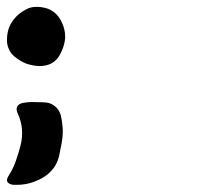

<svg xmlns="http://www.w3.org/2000/svg" viewBox="-20 -463 601 551"><path d="M21.5 -300.8Q10.7 -309.6 5.9 -321.3Q0 -333 0 -347.7Q0 -378.9 14.6 -400.4Q29.3 -422.9 55.7 -436.5Q68.4 -443.4 85 -443.4Q95.7 -443.4 108.4 -440.4Q139.6 -432.6 155.3 -401.4Q168 -377 166 -353.5Q165 -330.1 152.3 -306.6Q142.6 -289.1 127.9 -281.2Q113.3 -273.4 91.8 -273.4Q91.8 -273.4 91.8 -273.4Q73.2 -274.4 55.7 -280.3Q38.1 -287.1 21.5 -300.8ZM154.3 -132.8Q159.2 -111.3 160.2 -88.9Q160.2 -66.4 155.3 -43.9Q154.3 -39.1 153.3 -34.2Q152.3 -29.3 151.4 -24.4Q146.5 5.9 128.9 25.4Q112.3 44.9 85 55.7Q69.3 62.5 52.7 65.4Q41 67.4 30.3 67.4Q24.4 67.4 17.6 67.4Q4.9 65.4 1 58.6Q-2 51.8 4.9 41Q17.6 21.5 25.4 -1Q33.2 -23.4 39.1 -45.9Q44.9 -69.3 43 -92.8Q41 -115.2 31.2 -136.7Q25.4 -148.4 29.3 -157.2Q34.2 -166 47.9 -168Q63.5 -170.9 82 -169.9Q100.6 -169.9 112.3 -168.9Q127.9 -167 138.7 -157.2Q149.4 -148.4 154.3 -132.8ZM22.5 -300.8Q11.7 -309.6 5.9 -321.3Q1 -333 1 -347.7Q0 -378.9 15.6 -400.4Q30.3 -422.9 56.6 -436.5Q69.3 -443.4 85.9 -443.4Q96.7 -443.4 109.4 -440.4Q140.6 -432.6 156.2 -401.4Q167 -379.9 167 -358.4Q167 -355.5 167 -353.5Q165 -330.1 152.3 -306.6Q142.6 -290 127.9 -281.2Q113.3 -273.4 92.8 -273.4Q92.8 -273.4 91.8 -273.4Q74.2 -274.4 55.7 -280.3Q38.1 -287.1 22.5 -300.8Z"/></svg>

Font: KARPATY Font
Style: Regular
Weight: 400
Designer: Inna Sieryk
Version: Version 1.1